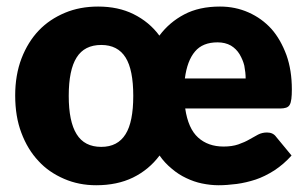

<svg xmlns="http://www.w3.org/2000/svg" viewBox="-20 -546 918 574"><path d="M282.7 -106.9Q332 -106.9 355.5 -145Q378.4 -181.6 378.4 -259.3Q378.4 -337.4 355.5 -374Q332 -411.6 282.7 -411.6Q232.4 -411.6 209 -374Q185.5 -336.9 185.5 -259.3Q185.5 -182.6 209 -145Q232.4 -106.9 282.7 -106.9ZM532.7 -311.5H714.4Q714.4 -328.6 710.4 -349.6Q706.5 -366.2 696.3 -383.8Q686.5 -399.9 670.4 -409.7Q653.3 -419.4 630.4 -419.4Q585.9 -419.4 563 -392.1Q539.6 -364.7 532.7 -311.5ZM818.4 -221.7H533.7Q542.5 -161.6 572.3 -134.8Q602.1 -107.9 648.4 -107.9Q673.8 -107.9 692.4 -114.3Q711.9 -121.1 725.1 -128.9Q739.3 -136.7 751.5 -143.6Q763.7 -149.9 778.3 -149.9Q796.4 -149.9 805.7 -136.7L851.6 -81.1Q829.1 -55.7 800.3 -36.6Q771 -18.1 744.6 -9.3Q716.3 0 688 3.9Q657.7 7.8 633.3 7.8Q609.4 7.8 583.5 2.4Q560.1 -2.4 536.6 -13.7Q513.7 -24.4 493.7 -41.5Q472.2 -59.1 457 -81.1Q425.3 -38.6 377.4 -15.1Q330.1 7.8 267.6 7.8Q215.8 7.8 171.9 -11.2Q125.5 -31.2 95.2 -64.5Q62.5 -99.1 43.9 -148.9Q25.4 -197.3 25.4 -260.7Q25.4 -321.8 44.4 -371.6Q63.5 -420.9 96.2 -455.1Q127.9 -488.3 174.3 -507.8Q218.8 -526.4 273.4 -526.4Q333.5 -526.4 378.9 -503.9Q426.3 -480.5 456.5 -439.5Q486.3 -479.5 530.8 -502.9Q575.2 -526.4 637.7 -526.4Q683.6 -526.4 723.1 -508.8Q762.7 -491.2 791.5 -459.5Q818.8 -428.7 836.4 -381.3Q852.5 -335.9 852.5 -278.8Q852.5 -261.7 851.1 -250.5Q849.6 -238.8 846.2 -232.9Q842.8 -226.6 835.4 -224.1Q828.1 -221.7 818.4 -221.7Z"/></svg>

Font: Lato-ExtraBold
Style: Regular
Weight: 500
Designer: Lukasz Dziedzic with Adam Twardoch and Botio Nikoltchev
Foundry: tyPoland Lukasz Dziedzic
Version: ""